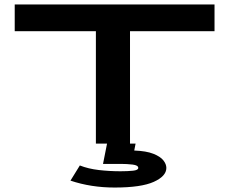

<svg xmlns="http://www.w3.org/2000/svg" viewBox="-20 -644 1040 861"><path d="M410 0V-504H46V-624H942V-504H563V0ZM494 197Q388 197 296 166L338 98Q376 113 423.5 118.5Q471 124 520 124Q553 124 576.5 121.5Q600 119 600 109Q600 97 574.5 94Q549 91 522 91H442L460 0H588L582 31Q636 33 667.5 45.5Q699 58 712.5 75Q726 92 726 109Q726 146 669.5 171.5Q613 197 494 197Z"/></svg>

Font: Inconsolata UltraExpanded Black
Style: Regular
Weight: 900
Width: 9
Monospace: yes
Designer: Raph Levien, Cyreal, Brenton Simpson
Foundry: Raph Levien, Cyreal, Google
Version: Version 3.001; ttfautohint (v1.8.2.53-6de2)